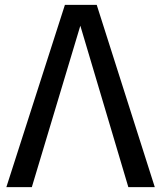

<svg xmlns="http://www.w3.org/2000/svg" viewBox="-20 -764 659 784"><path d="M375 -744H245L6 0H110L308 -659L504 0H612Z"/></svg>

Font: Glow Sans SC Normal Medium
Style: Regular
Weight: 600
Designer: Ryoko NISHIZUKA (kana, bopomofo & ideographs); Paul D. Hunt (Latin, Greek & Cyrillic); Sandoll Communications, Soo-young
Version: Version 0.93